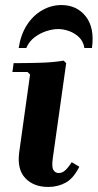

<svg xmlns="http://www.w3.org/2000/svg" viewBox="-20 -730 387 760"><path d="M264 -88 294 -70Q271 -24 240 -7Q209 10 171 10Q113 10 80 -25Q47 -60 56 -127L99 -435L89 -445H29L34 -480Q81 -480 136.5 -481.5Q192 -483 232 -490L242 -480L189 -104Q184 -69 191.5 -57Q199 -45 212 -45Q227 -45 239.5 -57Q252 -69 264 -88ZM84 -540H54Q62 -593 86.5 -631Q111 -669 147 -689.5Q183 -710 223 -710Q284 -710 319.5 -665Q355 -620 344 -540H314Q310 -566 293 -582.5Q276 -599 253.5 -607Q231 -615 210 -615Q189 -615 164 -607Q139 -599 117 -582.5Q95 -566 84 -540Z"/></svg>

Font: Brygada 1918
Style: Bold Italic
Weight: 700
Italic angle: -8°
Designer: Mateusz Machalski | Borys Kosmynka | Przemek Hoffer
Foundry: NIEPODLEGLA 2018
Version: Version 3.006